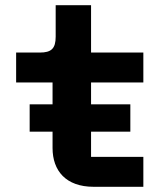

<svg xmlns="http://www.w3.org/2000/svg" viewBox="-20 -718 640 738"><path d="M531 -115H330V-212H481V-317H330V-401H531V-516H330V-698H194V-577C194 -531 177 -516 133 -516H42V-401H182V-317H94V-212H182V-149C182 -62 233 0 340 0H531Z"/></svg>

Font: IBM Plex Mono
Style: Bold
Weight: 700
Monospace: yes
Designer: Mike Abbink, Paul van der Laan, Pieter van Rosmalen
Foundry: Bold Monday
Version: Version 2.004